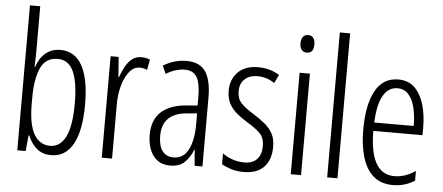

<svg xmlns="http://www.w3.org/2000/svg" viewBox="-51 -877 2315 1003"><g transform="rotate(5 1106.5 -375.0)"><path d="M122 -512Q122 -496 121 -478Q120 -460 120 -442H123Q138 -489 170 -515.5Q202 -542 247 -542Q323 -542 361.5 -472.5Q400 -403 400 -269Q400 -132 360.5 -61Q321 10 246 10Q201 10 171.5 -14.5Q142 -39 123 -83H120L112 0H68V-760H122ZM238 -494Q173 -494 147.5 -435.5Q122 -377 122 -285V-248Q122 -140 152 -89Q182 -38 236 -38Q289 -38 317.5 -94.5Q346 -151 346 -270Q346 -381 320 -437.5Q294 -494 238 -494Z M672 -541Q682 -541 694 -539Q706 -537 717 -532L707 -478Q700 -481 689.5 -483.5Q679 -486 669 -486Q636 -486 612.5 -456Q589 -426 576.5 -378.5Q564 -331 565 -279V0H511V-532H553L561 -427H564Q574 -456 588 -482Q602 -508 622.5 -524.5Q643 -541 672 -541Z M909 -542Q978 -542 1008.5 -497.5Q1039 -453 1039 -360V0H998L991 -84H989Q974 -44 946.5 -17Q919 10 870 10Q828 10 801.5 -11Q775 -32 762.5 -66Q750 -100 750 -140Q750 -219 795.5 -261Q841 -303 925 -310L986 -315V-358Q986 -433 966.5 -464.5Q947 -496 903 -496Q882 -496 857.5 -489Q833 -482 805 -465L787 -507Q844 -542 909 -542ZM931 -269Q805 -257 805 -141Q805 -88 825.5 -61Q846 -34 884 -34Q936 -34 961.5 -83.5Q987 -133 987 -216V-274Z M1398 -134Q1398 -66 1361.5 -28Q1325 10 1256 10Q1219 10 1189 0.5Q1159 -9 1140 -21V-78Q1161 -61 1191.5 -50.5Q1222 -40 1255 -40Q1298 -40 1321 -64.5Q1344 -89 1344 -133Q1344 -175 1322.5 -198Q1301 -221 1256 -248Q1222 -269 1196.5 -290Q1171 -311 1156 -339Q1141 -367 1141 -407Q1141 -466 1178.5 -504Q1216 -542 1284 -542Q1347 -542 1396 -511L1374 -467Q1334 -495 1284 -495Q1243 -495 1218 -472Q1193 -449 1193 -408Q1193 -370 1214.5 -346.5Q1236 -323 1284 -294Q1317 -273 1342.5 -252Q1368 -231 1383 -203.5Q1398 -176 1398 -134Z M1530 -732Q1549 -732 1557.5 -719Q1566 -706 1566 -686Q1566 -640 1530 -640Q1512 -640 1502.5 -652.5Q1493 -665 1493 -686Q1493 -706 1502 -719Q1511 -732 1530 -732ZM1556 -532V0H1502V-532Z M1747 0H1693V-760H1747Z M2019 -542Q2073 -542 2106 -509Q2139 -476 2154.5 -422Q2170 -368 2170 -305V-263H1912Q1913 -37 2042 -37Q2098 -37 2152 -74V-23Q2127 -7 2098.5 1.5Q2070 10 2038 10Q1975 10 1935.5 -24.5Q1896 -59 1877.5 -121Q1859 -183 1859 -265Q1859 -395 1899 -468.5Q1939 -542 2019 -542ZM2019 -496Q1972 -496 1944.5 -449.5Q1917 -403 1913 -307H2120Q2120 -358 2110 -401Q2100 -444 2077.5 -470Q2055 -496 2019 -496Z"/></g></svg>

Font: Noto Sans Hebrew ExtraCondensed Light
Style: Regular
Weight: 300
Width: 2
Designer: Monotype Design Team
Foundry: Monotype Imaging Inc.
Version: Version 2.004; ttfautohint (v1.8.4.7-5d5b)